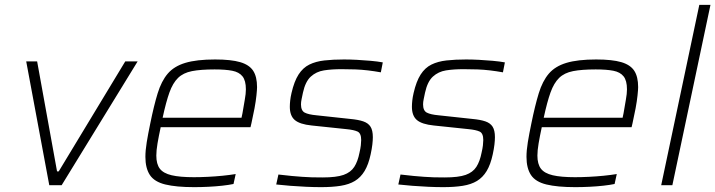

<svg xmlns="http://www.w3.org/2000/svg" viewBox="-20 -763 2947 791"><path d="M183 0 88 -510H133L215 -57H222L496 -510H547L234 0Z M780 8Q706 8 661 -3Q616 -14 597.5 -42Q579 -70 579 -117Q579 -143 584.5 -177Q590 -211 599 -254Q614 -328 629.5 -378.5Q645 -429 671 -459.5Q697 -490 743.5 -504Q790 -518 866 -518Q932 -518 969.5 -507Q1007 -496 1023 -471.5Q1039 -447 1039 -404Q1039 -394 1036.5 -370Q1034 -346 1028.5 -316.5Q1023 -287 1016 -256L1012 -239H642Q634 -202 629 -172.5Q624 -143 624 -122Q624 -87 638.5 -68Q653 -49 687 -41Q721 -33 779 -33Q805 -33 836 -34.5Q867 -36 897 -39Q927 -42 951 -46L942 -5Q923 -1 896 2Q869 5 838.5 6.5Q808 8 780 8ZM650 -278H975L979 -297Q984 -328 988.5 -352.5Q993 -377 993 -395Q993 -431 979 -448.5Q965 -466 937 -471.5Q909 -477 864 -477Q807 -477 771 -470Q735 -463 713.5 -442Q692 -421 678 -382Q664 -343 650 -278Z M1303 8Q1274 8 1241 6.5Q1208 5 1176 2.5Q1144 0 1118 -3L1127 -44Q1159 -40 1182.5 -38Q1206 -36 1225.5 -34.5Q1245 -33 1264.5 -32.5Q1284 -32 1309 -32Q1366 -32 1395.5 -42.5Q1425 -53 1439.5 -75.5Q1454 -98 1461 -134Q1465 -151 1466.5 -164Q1468 -177 1468 -186Q1468 -214 1453 -221Q1438 -228 1407 -231L1264 -246Q1215 -251 1194.5 -268.5Q1174 -286 1174 -323Q1174 -334 1175.5 -348.5Q1177 -363 1181 -380Q1192 -428 1210 -456Q1228 -484 1254.5 -497Q1281 -510 1316.5 -514Q1352 -518 1397 -518Q1422 -518 1450.5 -516.5Q1479 -515 1507 -512.5Q1535 -510 1557 -506L1549 -465Q1521 -470 1495.5 -473Q1470 -476 1444 -477Q1418 -478 1387 -478Q1346 -478 1314.5 -473Q1283 -468 1260.5 -447.5Q1238 -427 1228 -381Q1225 -366 1222.5 -354.5Q1220 -343 1220 -333Q1220 -307 1235.5 -299Q1251 -291 1284 -288L1423 -273Q1456 -270 1476.5 -263Q1497 -256 1506.5 -241Q1516 -226 1516 -198Q1516 -185 1514 -167.5Q1512 -150 1507 -127Q1498 -85 1482 -58.5Q1466 -32 1442 -17.5Q1418 -3 1383.5 2.5Q1349 8 1303 8Z M1806 8Q1777 8 1744 6.5Q1711 5 1679 2.5Q1647 0 1621 -3L1630 -44Q1662 -40 1685.5 -38Q1709 -36 1728.5 -34.5Q1748 -33 1767.5 -32.5Q1787 -32 1812 -32Q1869 -32 1898.5 -42.5Q1928 -53 1942.5 -75.5Q1957 -98 1964 -134Q1968 -151 1969.5 -164Q1971 -177 1971 -186Q1971 -214 1956 -221Q1941 -228 1910 -231L1767 -246Q1718 -251 1697.5 -268.5Q1677 -286 1677 -323Q1677 -334 1678.5 -348.5Q1680 -363 1684 -380Q1695 -428 1713 -456Q1731 -484 1757.5 -497Q1784 -510 1819.5 -514Q1855 -518 1900 -518Q1925 -518 1953.5 -516.5Q1982 -515 2010 -512.5Q2038 -510 2060 -506L2052 -465Q2024 -470 1998.5 -473Q1973 -476 1947 -477Q1921 -478 1890 -478Q1849 -478 1817.5 -473Q1786 -468 1763.5 -447.5Q1741 -427 1731 -381Q1728 -366 1725.5 -354.5Q1723 -343 1723 -333Q1723 -307 1738.5 -299Q1754 -291 1787 -288L1926 -273Q1959 -270 1979.5 -263Q2000 -256 2009.5 -241Q2019 -226 2019 -198Q2019 -185 2017 -167.5Q2015 -150 2010 -127Q2001 -85 1985 -58.5Q1969 -32 1945 -17.5Q1921 -3 1886.5 2.5Q1852 8 1806 8Z M2350 8Q2276 8 2231 -3Q2186 -14 2167.5 -42Q2149 -70 2149 -117Q2149 -143 2154.5 -177Q2160 -211 2169 -254Q2184 -328 2199.5 -378.5Q2215 -429 2241 -459.5Q2267 -490 2313.5 -504Q2360 -518 2436 -518Q2502 -518 2539.5 -507Q2577 -496 2593 -471.5Q2609 -447 2609 -404Q2609 -394 2606.5 -370Q2604 -346 2598.5 -316.5Q2593 -287 2586 -256L2582 -239H2212Q2204 -202 2199 -172.5Q2194 -143 2194 -122Q2194 -87 2208.5 -68Q2223 -49 2257 -41Q2291 -33 2349 -33Q2375 -33 2406 -34.5Q2437 -36 2467 -39Q2497 -42 2521 -46L2512 -5Q2493 -1 2466 2Q2439 5 2408.5 6.5Q2378 8 2350 8ZM2220 -278H2545L2549 -297Q2554 -328 2558.5 -352.5Q2563 -377 2563 -395Q2563 -431 2549 -448.5Q2535 -466 2507 -471.5Q2479 -477 2434 -477Q2377 -477 2341 -470Q2305 -463 2283.5 -442Q2262 -421 2248 -382Q2234 -343 2220 -278Z M2704 0 2861 -743H2907L2750 0Z"/></svg>

Font: Saira Thin ExtraLight
Style: Italic
Weight: 250
Italic angle: -12°
Version: Version 1.101